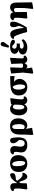

<svg xmlns="http://www.w3.org/2000/svg" viewBox="2362 -3189 1023 5787"><g transform="rotate(-90 2873.5 -295.5)"><path d="M78 16 58 -4 85 -214V-318Q85 -358 74.5 -374Q64 -390 41 -390H20L5 -426Q25 -461 59.5 -479Q94 -497 135 -497Q188 -497 218 -467.5Q248 -438 248 -368V-286Q280 -335 312 -377.5Q344 -420 371 -442Q405 -471 435.5 -485Q466 -499 497 -504Q520 -500 534.5 -481.5Q549 -463 549 -426Q549 -383 515.5 -361Q482 -339 422 -334L351 -327Q343 -318 334 -308.5Q325 -299 317 -289Q360 -226 393 -191Q426 -156 452.5 -142Q479 -128 501 -128Q515 -128 525.5 -130Q536 -132 546 -136L562 -104Q555 -78 538.5 -50Q522 -22 498 -3Q474 16 442 16Q424 16 406 7.5Q388 -1 369 -27Q350 -53 328.5 -104Q307 -155 281 -239Q272 -226 263.5 -211Q255 -196 246 -182Q245 -133 243.5 -83.5Q242 -34 240 1Z M832 16Q761 16 704.5 -14Q648 -44 615.5 -102Q583 -160 583 -244Q583 -327 615.5 -385Q648 -443 706 -473Q764 -503 841 -503Q954 -503 1022.5 -440Q1091 -377 1091 -251Q1091 -167 1057.5 -107Q1024 -47 966 -15.5Q908 16 832 16ZM850 -48Q883 -48 899 -81Q915 -114 915 -187Q915 -279 900.5 -334Q886 -389 864.5 -414Q843 -439 821 -439Q791 -439 775 -407.5Q759 -376 759 -296Q759 -205 773 -150.5Q787 -96 808 -72Q829 -48 850 -48Z M1395 16Q1332 16 1281.5 -2Q1231 -20 1202 -60.5Q1173 -101 1173 -167Q1173 -212 1181.5 -246.5Q1190 -281 1190 -325Q1190 -363 1179 -377Q1168 -391 1148 -391H1127L1112 -426Q1128 -458 1161 -478Q1194 -498 1237 -498Q1291 -498 1327.5 -468.5Q1364 -439 1364 -368Q1364 -342 1360 -310.5Q1356 -279 1351.5 -247.5Q1347 -216 1347 -191Q1347 -126 1374 -95Q1401 -64 1445 -64Q1492 -64 1520 -97.5Q1548 -131 1548 -210Q1548 -215 1548 -220.5Q1548 -226 1548 -230Q1508 -273 1478 -319.5Q1448 -366 1448 -408Q1448 -456 1472 -479.5Q1496 -503 1530 -503Q1553 -503 1567 -497Q1581 -491 1594 -479Q1613 -429 1620.5 -377.5Q1628 -326 1628 -263Q1628 -177 1610 -122Q1592 -67 1560.5 -37Q1529 -7 1486.5 4.5Q1444 16 1395 16Z M1878 -298V-93Q1894 -75 1910 -69.5Q1926 -64 1944 -64Q1967 -64 1985.5 -79Q2004 -94 2014.5 -132.5Q2025 -171 2025 -243Q2025 -290 2017 -335Q2009 -380 1991.5 -409.5Q1974 -439 1944 -439Q1909 -439 1893.5 -407.5Q1878 -376 1878 -298ZM1699 175 1710 -66 1711 -214Q1712 -356 1774.5 -429.5Q1837 -503 1962 -503Q2084 -503 2142 -437Q2200 -371 2200 -258Q2200 -170 2170.5 -109Q2141 -48 2092 -16Q2043 16 1986 16Q1953 16 1927.5 4Q1902 -8 1882 -30L1914 160L1719 195Z M2467 -237Q2467 -144 2489 -109Q2511 -74 2541 -74Q2566 -74 2587 -110.5Q2608 -147 2610 -241L2613 -375Q2583 -420 2543 -420Q2512 -420 2489.5 -377.5Q2467 -335 2467 -237ZM2484 15Q2397 15 2344 -51.5Q2291 -118 2291 -234Q2291 -360 2345.5 -431.5Q2400 -503 2490 -503Q2533 -503 2565.5 -484Q2598 -465 2617 -433L2620 -474L2790 -498L2808 -486Q2793 -386 2783 -305Q2773 -224 2773 -152Q2773 -89 2815 -89Q2836 -89 2848 -95L2864 -56Q2851 -27 2818 -5.5Q2785 16 2742 16Q2702 16 2666.5 -9.5Q2631 -35 2625 -75Q2600 -28 2563 -6.5Q2526 15 2484 15Z M3136 16Q3068 16 3012 -13.5Q2956 -43 2923 -99.5Q2890 -156 2890 -237Q2890 -317 2923.5 -373Q2957 -429 3033.5 -460Q3110 -491 3238 -495L3470 -502L3477 -368L3295 -385Q3341 -355 3365.5 -312Q3390 -269 3390 -218Q3390 -158 3359.5 -104.5Q3329 -51 3272.5 -17.5Q3216 16 3136 16ZM3066 -271Q3066 -206 3077 -155.5Q3088 -105 3108.5 -76.5Q3129 -48 3158 -48Q3182 -48 3196 -70.5Q3210 -93 3216 -128.5Q3222 -164 3222 -203Q3222 -249 3212.5 -293.5Q3203 -338 3186 -374Q3169 -410 3144 -428Q3109 -413 3087.5 -372Q3066 -331 3066 -271Z M3970 16Q3931 16 3903 -6Q3875 -28 3863 -68Q3828 16 3762 16Q3729 16 3705 -21L3730 160L3567 195L3547 175L3579 -114L3551 -470L3718 -503L3736 -492Q3733 -403 3730.5 -340.5Q3728 -278 3726.5 -231.5Q3725 -185 3724 -144Q3744 -111 3784 -111Q3801 -111 3820.5 -117Q3840 -123 3854 -137L3841 -470L4008 -503L4026 -492Q4020 -386 4015.5 -319.5Q4011 -253 4009 -214Q4007 -175 4007 -148Q4007 -111 4017 -100Q4027 -89 4047 -89Q4064 -89 4076 -95L4093 -55Q4074 -21 4043.5 -2.5Q4013 16 3970 16Z M4338 16Q4281 16 4232.5 0.5Q4184 -15 4154.5 -45Q4125 -75 4125 -118Q4125 -144 4136.5 -169.5Q4148 -195 4176.5 -216Q4205 -237 4255 -249Q4200 -263 4172.5 -294.5Q4145 -326 4145 -367Q4145 -426 4200 -464.5Q4255 -503 4368 -503Q4417 -503 4460 -493Q4503 -483 4532.5 -464.5Q4562 -446 4569 -420Q4569 -358 4510 -358Q4494 -358 4480 -361.5Q4466 -365 4449 -377Q4432 -389 4407 -413L4379 -441Q4374 -440 4367 -440Q4340 -440 4320 -423Q4300 -406 4300 -373Q4300 -344 4322 -323Q4344 -302 4395 -302Q4410 -302 4420.5 -302.5Q4431 -303 4454 -304V-208Q4429 -210 4416 -210Q4403 -210 4392 -210Q4349 -210 4324.5 -195.5Q4300 -181 4300 -152Q4300 -131 4322 -112Q4344 -93 4389 -93Q4429 -93 4470.5 -106Q4512 -119 4549 -155L4588 -117Q4557 -56 4489 -20Q4421 16 4338 16ZM4329 -553 4368 -709Q4379 -753 4395 -770Q4411 -787 4438 -787Q4465 -787 4484 -771Q4503 -755 4503 -726Q4503 -704 4492 -685Q4481 -666 4462 -640L4382 -530Z M4803 12Q4788 -53 4770.5 -109Q4753 -165 4734 -221Q4713 -285 4696.5 -321Q4680 -357 4666.5 -372Q4653 -387 4640 -387Q4623 -387 4608 -381L4592 -417Q4620 -463 4658.5 -480.5Q4697 -498 4737 -498Q4773 -498 4802.5 -479Q4832 -460 4855.5 -413Q4879 -366 4896 -283Q4907 -229 4914.5 -182Q4922 -135 4926 -80Q4942 -112 4958.5 -153Q4975 -194 4989 -240Q4966 -293 4956.5 -332.5Q4947 -372 4947 -402Q4947 -449 4970.5 -476.5Q4994 -504 5029 -504Q5058 -504 5074 -497.5Q5090 -491 5105 -475Q5110 -457 5112 -442.5Q5114 -428 5114 -407Q5114 -363 5098.5 -312.5Q5083 -262 5058 -208.5Q5033 -155 5003 -102.5Q4973 -50 4944 -2Z M5498 176 5524 -65 5527 -290Q5528 -332 5520 -352.5Q5512 -373 5499.5 -379.5Q5487 -386 5473 -386Q5458 -386 5440.5 -378.5Q5423 -371 5402 -352L5407 1L5228 16L5208 -4L5231 -244V-319Q5231 -359 5222.5 -375Q5214 -391 5191 -391H5170L5155 -427Q5197 -498 5279 -498Q5328 -498 5359 -475.5Q5390 -453 5399 -403Q5424 -458 5462 -480.5Q5500 -503 5549 -503Q5580 -503 5612 -488.5Q5644 -474 5666.5 -435Q5689 -396 5690 -322L5697 161L5518 196Z"/></g></svg>

Font: Source Serif Pro Black
Style: Regular
Weight: 900
Designer: Frank Grießhammer
Foundry: Adobe Systems Incorporated
Version: Version 3.001;hotconv 1.0.111;makeotfexe 2.5.65597